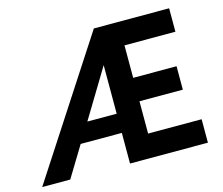

<svg xmlns="http://www.w3.org/2000/svg" viewBox="-103 -869 1168 1005"><g transform="rotate(-15 481.0 -366.0)"><path d="M483 -732H891V-605H615V-429H850V-302H615V-127H905V0H483V-166H260L159 0H7ZM483 -270V-533L324 -270Z"/></g></svg>

Font: Reem Kufi SemiBold
Style: Regular
Weight: 600
Designer: Khaled Hosny
Version: Version 1.001